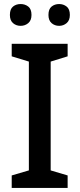

<svg xmlns="http://www.w3.org/2000/svg" viewBox="-20 -931 394 951"><path d="M315 0H38V-62L123 -87V-626L38 -652V-714H315V-652L231 -626V-87L315 -62ZM29 -857Q29 -886 44.5 -898.5Q60 -911 82 -911Q104 -911 120 -898.5Q136 -886 136 -857Q136 -830 120 -816.5Q104 -803 82 -803Q60 -803 44.5 -816.5Q29 -830 29 -857ZM220 -857Q220 -886 235.5 -898.5Q251 -911 273 -911Q294 -911 310 -898.5Q326 -886 326 -857Q326 -830 310 -816.5Q294 -803 273 -803Q251 -803 235.5 -816.5Q220 -830 220 -857Z"/></svg>

Font: Noto Sans Sinhala Medium
Style: Regular
Weight: 500
Designer: Jelle Bosma - Monotype Design Team
Foundry: Monotype Imaging Inc.
Version: Version 2.006; ttfautohint (v1.8.4.7-5d5b)